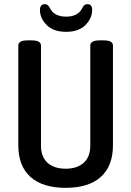

<svg xmlns="http://www.w3.org/2000/svg" viewBox="-20 -896 630 923"><path d="M296 7Q185 7 126.5 -45.5Q68 -98 68 -198V-677Q68 -689 78.5 -695.5Q89 -702 114 -702H130Q155 -702 166 -695.5Q177 -689 177 -677V-196Q177 -142 208.5 -113.5Q240 -85 296 -85Q351 -85 382.5 -113.5Q414 -142 414 -196V-677Q414 -702 461 -702H476Q502 -702 512.5 -695.5Q523 -689 523 -677V-198Q523 -98 464.5 -45.5Q406 7 296 7ZM298 -743Q237 -743 204.5 -775.5Q172 -808 172 -848Q172 -876 196 -876Q210 -876 219 -859Q239 -816 298 -816Q357 -816 377 -860Q385 -876 400 -876Q423 -876 423 -848Q423 -808 390.5 -775.5Q358 -743 298 -743Z"/></svg>

Font: Asap Condensed Medium
Style: Regular
Weight: 500
Width: 3
Designer: Pablo Cosgaya
Foundry: Omnibus-Type
Version: Version 3.001; ttfautohint (v1.8.4.7-5d5b)